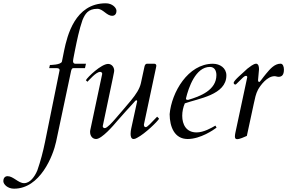

<svg xmlns="http://www.w3.org/2000/svg" viewBox="-208 -823 1728 1155"><path d="M492.7 -757.3C492.7 -776.4 467.8 -803.2 428.2 -803.2C242.2 -803.2 196.3 -606 178.2 -521C175.3 -508.8 166.5 -461.9 164.6 -453.1C159.7 -432.1 92.3 -432.1 92.3 -432.1L87.9 -413.1H132.3C142.1 -413.1 150.4 -410.6 150.4 -401.9C150.4 -400.9 150.4 -399.4 149.9 -397.9L63 30.3C51.3 88.4 36.1 146 16.6 202.1C1 239.3 -26.9 278.8 -63 278.8C-98.1 278.8 -127.9 236.8 -162.6 236.8C-180.7 236.8 -188 252 -188 266.1C-188 285.2 -163.1 312 -123.5 312C33.2 312 111.3 114.7 129.4 29.8L217.8 -387.2C220.2 -399.9 222.7 -413.1 233.4 -413.1H303.2L309.1 -439.5H246.6C231.4 -439.5 231.4 -452.1 231.4 -456.1C231.4 -465.3 241.7 -511.2 243.2 -521.5C254.9 -579.6 268.6 -646 288.1 -702.1C303.7 -739.3 321.8 -770 377.4 -770C412.6 -770 432.6 -728 467.3 -728C485.4 -728 492.7 -743.2 492.7 -757.3Z M657.7 -73.7C711.9 -330.1 727.1 -400.4 731.4 -420.4C732.4 -424.8 732.4 -426.8 732.4 -427.7C732.4 -435.1 727.1 -439.5 720.7 -439.5H676.3C665.5 -439.5 662.1 -427.7 660.6 -419.9L639.6 -322.8C631.8 -287.6 609.4 -254.9 579.6 -218.3C552.7 -185.5 512.7 -139.6 482.9 -105C468.3 -88.4 436.5 -52.2 422.4 -52.2C415.5 -52.2 410.2 -57.1 410.2 -63V-64.9C478.5 -388.2 479 -392.6 479 -397C479 -421.9 461.9 -438.5 442.4 -438.5C401.4 -438.5 318.8 -359.4 308.6 -340.3L317.9 -331.1C328.1 -340.8 369.6 -390.6 394.5 -390.6C401.4 -390.6 406.7 -385.7 406.7 -379.9V-377.9L335 -40C334 -36.1 334 -32.7 334 -28.8C334 -7.3 346.7 13.2 370.1 13.2C404.3 13.2 473.1 -66.4 498 -96.2C526.4 -129.9 567.9 -173.8 597.7 -207C602.5 -212.9 607.4 -219.7 612.8 -219.7C615.2 -219.7 617.2 -218.3 617.2 -214.4L581.5 -50.3C579.6 -41.5 577.6 -29.3 577.6 -17.6C577.6 -1.5 581.5 13.2 595.7 13.2C602.5 13.2 606 11.7 616.2 6.3C665.5 -19 740.7 -93.3 749 -108.9L737.3 -121.1C700.7 -83.5 678.7 -58.1 668.9 -58.1C661.1 -58.1 657.7 -64 657.7 -73.7Z M812.5 -136.2C813 -59.6 841.8 13.2 920.9 13.2C998.5 13.2 1078.1 -42.5 1094.7 -55.2L1087.9 -67.4C1064.5 -53.7 1017.1 -26.4 974.6 -26.4C912.1 -26.4 888.2 -74.2 888.2 -126.5C888.2 -152.3 894 -178.7 903.8 -201.2C984.9 -230.5 1153.8 -251.5 1153.8 -369.1C1153.8 -414.1 1114.7 -439.5 1072.8 -439.5C922.9 -439.5 823.7 -266.6 812.5 -136.2ZM910.6 -230.5C925.8 -294.9 968.3 -420.4 1054.7 -420.4C1082.5 -420.4 1093.8 -397.5 1093.8 -371.1C1093.8 -280.3 995.6 -243.2 923.8 -222.2C913.6 -222.2 910.6 -224.1 910.6 -230.5Z M1276.9 -5.4 1318.8 -199.7C1325.2 -228.5 1330.6 -258.8 1344.2 -283.7C1358.4 -309.1 1398.4 -364.7 1443.8 -364.7C1452.1 -364.7 1459 -360.8 1467.8 -360.8C1488.3 -361.3 1500 -372.6 1500 -404.8C1500 -420.9 1494.1 -439.9 1480 -439.9C1442.9 -439.9 1416 -407.2 1393.1 -379.9C1371.6 -354.5 1356.4 -329.6 1351.1 -329.6C1347.2 -329.6 1344.2 -335.9 1344.2 -339.8L1350.1 -405.8C1350.1 -416.5 1349.1 -437.5 1334 -439.9C1315.9 -439.9 1293.5 -419.4 1279.8 -409.7C1255.4 -385.3 1197.8 -339.8 1197.8 -324.7C1197.8 -318.4 1202.1 -314.5 1208.5 -314.5C1210.4 -314.5 1211.4 -315.4 1212.9 -316.9L1253.9 -356.9C1258.8 -361.8 1266.1 -366.7 1272 -366.7C1276.4 -366.7 1279.3 -363.8 1279.3 -358.4C1279.3 -357.4 1279.3 -356.4 1207.5 -22.5C1206.1 -15.1 1205.1 -7.8 1205.1 -2C1205.1 6.8 1208 14.2 1217.8 14.2C1234.9 14.2 1260.7 1.5 1276.9 -5.4Z"/></svg>

Font: Cardo
Style: Italic
Weight: 400
Designer: David J. Perry
Foundry: David J. Perry
Version: Version 0.99